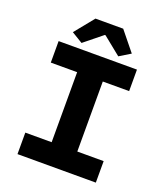

<svg xmlns="http://www.w3.org/2000/svg" viewBox="-150 -938 901 1041"><g transform="rotate(20 300.0 -417.5)"><path d="M74 0V-124H226V-528H74V-652H526V-528H374V-124H526V0ZM194 -685 130 -724 220 -835H380L470 -724L406 -685L302 -769H298Z"/></g></svg>

Font: Source Code Pro ExtraLight
Style: Bold
Weight: 700
Monospace: yes
Version: Version 1.018;hotconv 1.0.116;makeotfexe 2.5.65601